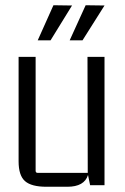

<svg xmlns="http://www.w3.org/2000/svg" viewBox="-20 -707 477 733"><path d="M124 -553 184 -687 255 -686 173 -553ZM246 -553 307 -687 379 -686 295 -553ZM237 6H157Q100 6 75.5 -15.5Q51 -37 51 -91V-490H116V-55Q116 -47 124 -47H315L314 -490H379V0H324L316 -39Q302 6 237 6Z"/></svg>

Font: Gemunu Libre Light
Style: Regular
Weight: 300
Designer: Puspanada Ekanayake, Sola Matas, Pathum Egodawatta, Kosala Senevirathne
Foundry: mooniak
Version: Version 1.100